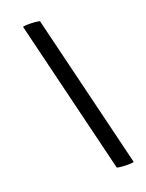

<svg xmlns="http://www.w3.org/2000/svg" viewBox="-115 -772 686 904"><g transform="rotate(-15 227.5 -320.5)"><path d="M170 -699 424 53Q425 56 405 58.5Q385 61 363 61Q341 61 340 58L86 -694Q85 -697 105 -699.5Q125 -702 146.5 -702Q168 -702 170 -699Z"/></g></svg>

Font: Playball
Style: Regular
Weight: 400
Designer: Robert E. Leuschke
Foundry: Robert E. Leuschke
Version: Version 1.001